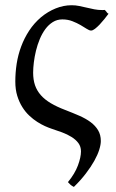

<svg xmlns="http://www.w3.org/2000/svg" viewBox="-20 -489 449 741"><path d="M398.9 -436Q391.6 -426.3 382.6 -415Q373.5 -403.8 364.3 -394Q355 -384.3 346.4 -377.7Q337.9 -371.1 331.5 -371.1Q324.7 -371.1 314.7 -377.7Q304.7 -384.3 290.8 -392.3Q276.9 -400.4 259.3 -407.2Q241.7 -414.1 220.7 -414.1Q200.2 -414.1 183.8 -403.8Q167.5 -393.6 155 -376.7Q142.6 -359.9 133.5 -338.1Q124.5 -316.4 118.9 -293.5Q113.3 -270.5 110.6 -248.3Q107.9 -226.1 107.9 -208.5Q107.9 -181.2 115.2 -159.9Q122.6 -138.7 137.7 -121.6Q152.8 -104.5 176.3 -90.6Q199.7 -76.7 231.9 -64.5Q261.2 -53.2 286.4 -42.2Q311.5 -31.2 329.8 -17.6Q348.1 -3.9 358.6 13.7Q369.1 31.2 369.1 55.2Q369.1 69.3 363 88.9Q356.9 108.4 344 131.6Q331.1 154.8 311.5 180.4Q292 206.1 265.1 232.4Q257.3 228.5 252.2 224.1Q247.1 219.7 242.2 213.9Q269 181.2 280.8 149.4Q292.5 117.7 292.5 95.2Q292.5 76.7 282.5 63.2Q272.5 49.8 256.1 39.6Q239.7 29.3 219.2 21.7Q198.7 14.2 177.7 7.3Q167.5 3.9 153.3 -2.4Q139.2 -8.8 123.8 -18.6Q108.4 -28.3 93.3 -42.5Q78.1 -56.6 66.2 -75.7Q54.2 -94.7 46.6 -119.1Q39.1 -143.6 39.1 -174.3Q39.1 -209 44.4 -243.4Q49.8 -277.8 61.8 -309.8Q73.7 -341.8 92.5 -370.6Q111.3 -399.4 138.2 -422.4Q164.6 -444.3 194.8 -456.5Q225.1 -468.8 256.3 -468.8Q272 -468.8 286.1 -465.8Q300.3 -462.9 314.7 -459.5Q329.1 -456.1 343.8 -453.1Q358.4 -450.2 375 -450.2Q377.4 -450.2 379.6 -450.4Q381.8 -450.7 384.3 -450.7Q389.6 -445.8 392.1 -441.7Q394.5 -437.5 398.9 -436Z"/></svg>

Font: Akkhara
Style: Regular
Weight: 400
Designer: J. Victor Gaultney
Version: Version 1.00 June 13, 2006, initial release